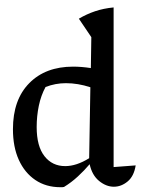

<svg xmlns="http://www.w3.org/2000/svg" viewBox="-20 -772 590 801"><path d="M396 -751 395 -752H396ZM232 9Q172 9 127.5 -21Q83 -51 58.5 -105Q34 -159 34 -233Q34 -356 102 -425Q170 -494 285 -494Q320 -494 359 -488L361 -617L309 -694Q341 -713 376.5 -725Q412 -737 454 -741V-75L546 -82Q539 -37 512.5 -15Q486 7 455 7Q423 7 393.5 -17Q364 -41 354 -87Q332 -61 305 -36Q278 -11 247 8Q243 9 239.5 9Q236 9 232 9ZM133 -242Q133 -162 165.5 -120.5Q198 -79 252 -79Q299 -79 352 -112L357 -408Q305 -425 255 -425Q211 -425 170 -409Q151 -374 142 -331Q133 -288 133 -242Z"/></svg>

Font: Piazzolla Medium
Style: Regular
Weight: 500
Designer: Juan Pablo del Peral
Foundry: Huerta Tipografica
Version: Version 1.330